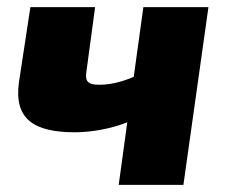

<svg xmlns="http://www.w3.org/2000/svg" viewBox="-20 -517 628 537"><path d="M381 -497 354 -302C316 -286 286 -280 257 -280C225 -280 217 -290 222 -319L246 -497H65L33 -287C19 -185 73 -147 190 -147C232 -147 289 -156 336 -175L312 0H493L563 -497Z"/></svg>

Font: Exo 2 Extra Bold
Style: Italic
Weight: 800
Italic angle: -8°
Designer: Natanael Gama
Version: Version 1.001;PS 001.001;hotconv 1.0.88;makeotf.lib2.5.64775